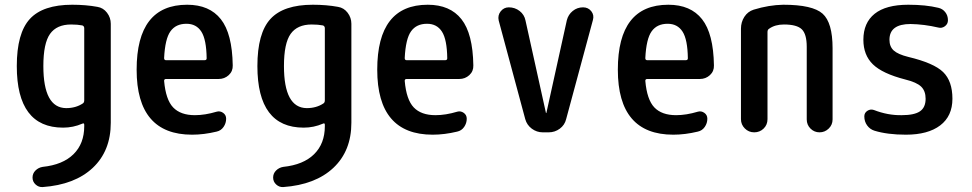

<svg xmlns="http://www.w3.org/2000/svg" viewBox="-20 -550 4040 798"><path d="M275.4 -448.2Q215.8 -448.2 188 -409.2Q160.2 -370.1 160.2 -275.4Q160.2 -101.6 254.9 -100.6Q294.9 -100.6 324.2 -120.1Q330.1 -124 330.1 -132.8V-432.6Q330.1 -441.4 322.3 -444.3Q302.7 -448.2 275.4 -448.2ZM242.2 -19.5Q49.8 -19.5 49.8 -275.4Q49.8 -412.1 104 -471.2Q158.2 -530.3 280.3 -530.3Q336.9 -530.3 384.8 -521.5Q409.2 -517.6 424.8 -497.1Q440.4 -476.6 440.4 -451.2V-40Q440.4 77.1 365.7 147.5Q291 217.8 157.2 227.5Q140.6 228.5 127.9 216.8Q115.2 205.1 115.2 188Q115.2 170.9 127.4 158.7Q139.6 146.5 157.2 143.6Q241.2 134.8 285.6 90.8Q330.1 46.9 330.1 -25.4V-31.2Q330.1 -40 322.3 -36.1Q284.2 -19.5 242.2 -19.5Z M754.9 -451.2Q710.9 -451.2 688.5 -419.9Q666 -388.7 662.1 -308.6Q662.1 -299.8 669.9 -299.8H830.1Q838.9 -299.8 838.9 -307.6Q837.9 -385.7 816.9 -418.5Q795.9 -451.2 754.9 -451.2ZM778.3 9.8Q547.9 9.8 547.9 -260.3Q547.9 -530.3 757.8 -530.3Q850.6 -530.3 897.9 -470.2Q945.3 -410.2 947.3 -278.3Q948.2 -253.9 930.7 -237.8Q913.1 -221.7 888.7 -221.7H669.9Q662.1 -221.7 662.1 -213.9Q668.9 -135.7 699.7 -103.5Q730.5 -71.3 790 -71.3Q832 -71.3 880.9 -85.9Q894.5 -89.8 907.2 -81.1Q919.9 -72.3 919.9 -56.6Q919.9 -38.1 909.2 -22.5Q898.4 -6.8 879.9 -2.9Q827.1 9.8 778.3 9.8Z M1275.4 -448.2Q1215.8 -448.2 1188 -409.2Q1160.2 -370.1 1160.2 -275.4Q1160.2 -101.6 1254.9 -100.6Q1294.9 -100.6 1324.2 -120.1Q1330.1 -124 1330.1 -132.8V-432.6Q1330.1 -441.4 1322.3 -444.3Q1302.7 -448.2 1275.4 -448.2ZM1242.2 -19.5Q1049.8 -19.5 1049.8 -275.4Q1049.8 -412.1 1104 -471.2Q1158.2 -530.3 1280.3 -530.3Q1336.9 -530.3 1384.8 -521.5Q1409.2 -517.6 1424.8 -497.1Q1440.4 -476.6 1440.4 -451.2V-40Q1440.4 77.1 1365.7 147.5Q1291 217.8 1157.2 227.5Q1140.6 228.5 1127.9 216.8Q1115.2 205.1 1115.2 188Q1115.2 170.9 1127.4 158.7Q1139.6 146.5 1157.2 143.6Q1241.2 134.8 1285.6 90.8Q1330.1 46.9 1330.1 -25.4V-31.2Q1330.1 -40 1322.3 -36.1Q1284.2 -19.5 1242.2 -19.5Z M1754.9 -451.2Q1710.9 -451.2 1688.5 -419.9Q1666 -388.7 1662.1 -308.6Q1662.1 -299.8 1669.9 -299.8H1830.1Q1838.9 -299.8 1838.9 -307.6Q1837.9 -385.7 1816.9 -418.5Q1795.9 -451.2 1754.9 -451.2ZM1778.3 9.8Q1547.9 9.8 1547.9 -260.3Q1547.9 -530.3 1757.8 -530.3Q1850.6 -530.3 1897.9 -470.2Q1945.3 -410.2 1947.3 -278.3Q1948.2 -253.9 1930.7 -237.8Q1913.1 -221.7 1888.7 -221.7H1669.9Q1662.1 -221.7 1662.1 -213.9Q1668.9 -135.7 1699.7 -103.5Q1730.5 -71.3 1790 -71.3Q1832 -71.3 1880.9 -85.9Q1894.5 -89.8 1907.2 -81.1Q1919.9 -72.3 1919.9 -56.6Q1919.9 -38.1 1909.2 -22.5Q1898.4 -6.8 1879.9 -2.9Q1827.1 9.8 1778.3 9.8Z M2163.1 -54.7 2052.7 -464.8Q2047.9 -486.3 2061 -502.9Q2074.2 -519.5 2094.7 -519.5Q2120.1 -519.5 2139.6 -504.4Q2159.2 -489.3 2164.1 -464.8L2249 -81.1Q2249 -80.1 2250 -80.1Q2251 -80.1 2251 -81.1L2335.9 -465.8Q2341.8 -489.3 2360.4 -504.4Q2378.9 -519.5 2403.3 -519.5Q2424.8 -519.5 2437.5 -503.4Q2450.2 -487.3 2444.3 -466.8L2333 -54.7Q2327.1 -30.3 2306.6 -15.1Q2286.1 0 2260.7 0H2235.4Q2210.9 0 2190.4 -15.1Q2169.9 -30.3 2163.1 -54.7Z M2754.9 -451.2Q2710.9 -451.2 2688.5 -419.9Q2666 -388.7 2662.1 -308.6Q2662.1 -299.8 2669.9 -299.8H2830.1Q2838.9 -299.8 2838.9 -307.6Q2837.9 -385.7 2816.9 -418.5Q2795.9 -451.2 2754.9 -451.2ZM2778.3 9.8Q2547.9 9.8 2547.9 -260.3Q2547.9 -530.3 2757.8 -530.3Q2850.6 -530.3 2897.9 -470.2Q2945.3 -410.2 2947.3 -278.3Q2948.2 -253.9 2930.7 -237.8Q2913.1 -221.7 2888.7 -221.7H2669.9Q2662.1 -221.7 2662.1 -213.9Q2668.9 -135.7 2699.7 -103.5Q2730.5 -71.3 2790 -71.3Q2832 -71.3 2880.9 -85.9Q2894.5 -89.8 2907.2 -81.1Q2919.9 -72.3 2919.9 -56.6Q2919.9 -38.1 2909.2 -22.5Q2898.4 -6.8 2879.9 -2.9Q2827.1 9.8 2778.3 9.8Z M3059.6 -54.7V-430.7Q3059.6 -458 3073.7 -480Q3087.9 -502 3112.3 -509.8Q3175.8 -529.3 3235.4 -530.3Q3357.4 -530.3 3398.9 -493.2Q3440.4 -456.1 3440.4 -349.6V-53.7Q3440.4 -31.2 3424.3 -15.6Q3408.2 0 3386.2 0Q3364.3 0 3348.6 -15.6Q3333 -31.2 3333 -53.7V-355.5Q3333 -408.2 3312.5 -428.2Q3292 -448.2 3238.3 -448.2Q3201.2 -448.2 3176.8 -430.7Q3169.9 -426.8 3169.9 -417V-54.7Q3169.9 -31.2 3153.8 -15.6Q3137.7 0 3114.7 0Q3091.8 0 3075.7 -16.1Q3059.6 -32.2 3059.6 -54.7Z M3742.2 -219.7Q3647.5 -244.1 3607.9 -282.7Q3568.4 -321.3 3568.4 -384.8Q3568.4 -455.1 3615.2 -492.7Q3662.1 -530.3 3754.9 -530.3Q3828.1 -530.3 3879.9 -517.6Q3897.5 -513.7 3908.7 -499.5Q3919.9 -485.4 3919.9 -465.8Q3919.9 -450.2 3907.2 -440.9Q3894.5 -431.6 3879.9 -435.5Q3821.3 -449.2 3764.6 -450.2Q3676.8 -450.2 3676.8 -384.8Q3676.8 -356.4 3694.3 -340.3Q3711.9 -324.2 3754.9 -313.5Q3861.3 -288.1 3899.9 -250.5Q3938.5 -212.9 3938.5 -139.6Q3938.5 -67.4 3887.7 -28.8Q3836.9 9.8 3745.1 9.8Q3668 9.8 3614.3 -6.8Q3595.7 -12.7 3584 -28.8Q3572.3 -44.9 3572.3 -66.4Q3572.3 -81.1 3585 -89.4Q3597.7 -97.7 3612.3 -92.8Q3669.9 -70.3 3727.5 -71.3Q3780.3 -71.3 3803.7 -87.4Q3827.1 -103.5 3827.1 -139.6Q3827.1 -171.9 3808.6 -189.9Q3790 -208 3742.2 -219.7Z"/></svg>

Font: Rounded Mgen+ 1mn medium
Style: Regular
Weight: 500
Designer: [Source Han Sans]
Ryoko NISHIZUKA  (kana & ideographs); Paul D. Hunt (Latin, Greek & Cyrillic); Wenlong ZHANG  (bopomofo
Version: Version 1.059.20150602